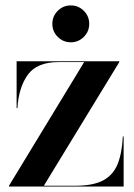

<svg xmlns="http://www.w3.org/2000/svg" viewBox="-20 -685 492 705"><path d="M172.2 -597.4Q172.2 -625.5 192.1 -645.3Q211.9 -665.1 239.9 -665.1Q268 -665.1 287.8 -645.3Q307.6 -625.5 307.6 -597.4Q307.6 -569.4 287.8 -549.6Q268 -529.7 239.9 -529.7Q211.9 -529.7 192.1 -549.6Q172.2 -569.4 172.2 -597.4ZM195 -457Q115.5 -457 82 -410.4Q48.5 -363.8 44 -288H41V-460H418V-457L141 -3H257Q321.5 -3 358.4 -22.4Q395.2 -41.9 411.6 -81.9Q428 -122 431 -184H434V0H13V-3L289 -457Z"/></svg>

Font: Bodoni* 72 Medium
Style: Regular
Weight: 500
Version: Version 1.002; ttfautohint (v0.97) -l 8 -r 50 -G 200 -x 14 -